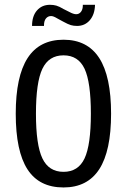

<svg xmlns="http://www.w3.org/2000/svg" viewBox="-20 -785 540 816"><path d="M366.2 -301.8Q366.2 -435.5 339.4 -492.7Q312.5 -549.8 250 -549.8Q187.5 -549.8 160.2 -492.7Q132.8 -435.5 132.8 -301.8Q132.8 -168.9 160.2 -111.8Q187.5 -54.7 250 -54.7Q312.5 -54.7 339.4 -111.8Q366.2 -168.9 366.2 -301.8ZM452.1 -301.8Q452.1 -143.6 401.9 -65.9Q351.6 11.7 250 11.7Q146.5 11.7 96.7 -65.4Q46.9 -142.6 46.9 -301.8Q46.9 -460 97.2 -538.1Q147.5 -616.2 250 -616.2Q351.6 -616.2 401.9 -538.1Q452.1 -460 452.1 -301.8ZM248 -693.4 224.6 -706.1Q214.8 -711.9 208.5 -714.4Q202.1 -716.8 197.3 -716.8Q183.6 -716.8 175.3 -706.5Q167 -696.3 167 -677.7V-674.8H116.2Q116.2 -716.8 137.2 -740.7Q158.2 -764.6 192.4 -764.6Q207 -764.6 219.2 -761.2Q231.4 -757.8 251 -746.1L274.4 -734.4Q283.2 -729.5 290.5 -727.1Q297.9 -724.6 303.7 -724.6Q316.4 -724.6 324.2 -734.9Q332 -745.1 332 -761.7V-764.6H383.8Q382.8 -723.6 361.8 -699.2Q340.8 -674.8 307.6 -674.8Q293 -674.8 281.2 -678.2Q269.5 -681.6 248 -693.4Z"/></svg>

Font: BabelStone Shapes
Style: Regular
Weight: 400
Designer: Andrew West
Foundry: BabelStone
Version: Version 15.0.0 September 13, 2022